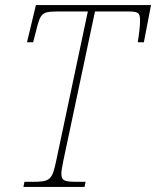

<svg xmlns="http://www.w3.org/2000/svg" viewBox="-20 -734 613 754"><path d="M72 0H312L316 -20H284C230 -20 221 -25 221 -54C221 -62 224 -79 229 -104L353 -689H481C524 -689 530 -684 530 -653C530 -632 527 -606 521 -568H545L573 -714H121L86 -568H110L122 -614C140 -686 144 -689 218 -689H325L201 -104C185 -27 177 -20 108 -20H76Z"/></svg>

Font: Noto Serif SemiCondensed Thin
Style: Italic
Weight: 100
Width: 4
Italic angle: -12°
Designer: Monotype Design Team
Foundry: Monotype Imaging Inc.
Version: Version 2.013